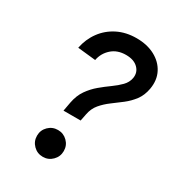

<svg xmlns="http://www.w3.org/2000/svg" viewBox="-177 -832 859 943"><g transform="rotate(30 252.0 -360.5)"><path d="M186.5 -239.7 195.8 -290.5Q204.1 -334.5 225.8 -365.5Q247.6 -396.5 275.4 -419.7Q303.2 -442.9 330.6 -462.4Q357.9 -481.9 377.9 -502.4Q397.9 -522.9 402.8 -549.3Q408.7 -583.5 385 -606.9Q361.3 -630.4 316.4 -630.4Q267.6 -630.4 236.1 -602.3Q204.6 -574.2 196.8 -532.7L94.7 -543.5Q105.5 -597.2 136 -638.7Q166.5 -680.2 213.6 -703.9Q260.7 -727.5 320.3 -727.5Q380.4 -727.5 424.6 -703.9Q468.8 -680.2 489.7 -639.4Q510.7 -598.6 501.5 -545.9Q494.1 -504.9 472.9 -476.8Q451.7 -448.7 423.8 -427.2Q396 -405.8 368.2 -385.3Q340.3 -364.7 319.3 -339.8Q298.3 -314.9 291.5 -279.3L283.7 -239.7ZM211.4 7.8Q179.7 7.8 157.5 -14.4Q135.3 -36.6 135.3 -68.4Q135.3 -100.1 157.5 -122.1Q179.7 -144 211.4 -144Q242.7 -144 264.9 -122.1Q287.1 -100.1 287.1 -68.4Q287.1 -36.6 264.9 -14.4Q242.7 7.8 211.4 7.8Z"/></g></svg>

Font: Reddit Sans SemiBold
Style: Italic
Weight: 600
Italic angle: -11.25°
Designer: Stephen Hutchings
Version: Version 1.013